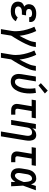

<svg xmlns="http://www.w3.org/2000/svg" viewBox="1488 -2298 1025 4040"><g transform="rotate(90 2000.0 -277.5)"><path d="M218 8Q190 8 163.5 5Q137 2 112.5 -7Q88 -16 67 -31.5Q46 -47 33 -68.5Q20 -90 16 -116.5Q12 -143 16 -170Q19 -189 27 -207Q35 -225 50 -238.5Q65 -252 82.5 -261Q100 -270 118 -276Q104 -285 92.5 -298.5Q81 -312 75 -328Q69 -344 68 -362.5Q67 -381 70 -400Q74 -420 83 -440Q92 -460 108 -475.5Q124 -491 143.5 -501.5Q163 -512 183 -518Q203 -524 224 -526Q245 -528 265 -528Q288 -528 310.5 -525.5Q333 -523 354 -516.5Q375 -510 393 -498.5Q411 -487 423.5 -470Q436 -453 440.5 -431Q445 -409 441 -387Q441 -385 440.5 -383Q440 -381 440 -380H340Q340 -380 340 -381Q340 -382 340 -382Q343 -397 336.5 -409.5Q330 -422 318.5 -428.5Q307 -435 293.5 -437.5Q280 -440 265 -440Q255 -440 245.5 -439Q236 -438 226 -436Q216 -434 206.5 -430Q197 -426 189 -419.5Q181 -413 176 -403.5Q171 -394 169 -384Q167 -368 171.5 -353.5Q176 -339 187.5 -330Q199 -321 214.5 -317.5Q230 -314 246 -314H303L288 -226H231Q220 -226 208 -225Q196 -224 184 -221.5Q172 -219 160.5 -214Q149 -209 139.5 -201Q130 -193 124 -182Q118 -171 116 -159Q113 -139 121 -122Q129 -105 144.5 -95.5Q160 -86 179 -83Q198 -80 218 -80Q235 -80 252.5 -82.5Q270 -85 286.5 -92Q303 -99 318 -110.5Q333 -122 343 -138L426 -98Q411 -71 387 -49.5Q363 -28 335 -15Q307 -2 277 3Q247 8 218 8Z M592 215 630 -14Q637 -57 636.5 -98.5Q636 -140 631.5 -181Q627 -222 618 -262Q609 -302 598 -340.5Q587 -379 573 -416.5Q559 -454 542 -489L632 -528Q652 -488 668 -445Q684 -402 696.5 -358Q709 -314 718.5 -268.5Q728 -223 733 -176Q753 -211 771.5 -247Q790 -283 807 -319Q824 -355 838.5 -392.5Q853 -430 859 -468L868 -520H969L961 -468Q954 -427 938 -386.5Q922 -346 903.5 -306.5Q885 -267 864 -228Q843 -189 821 -151Q799 -113 776 -75Q753 -37 729 0L694 215Z M1092 215 1130 -14Q1137 -57 1136.5 -98.5Q1136 -140 1131.5 -181Q1127 -222 1118 -262Q1109 -302 1098 -340.5Q1087 -379 1073 -416.5Q1059 -454 1042 -489L1132 -528Q1152 -488 1168 -445Q1184 -402 1196.5 -358Q1209 -314 1218.5 -268.5Q1228 -223 1233 -176Q1253 -211 1271.5 -247Q1290 -283 1307 -319Q1324 -355 1338.5 -392.5Q1353 -430 1359 -468L1368 -520H1469L1461 -468Q1454 -427 1438 -386.5Q1422 -346 1403.5 -306.5Q1385 -267 1364 -228Q1343 -189 1321 -151Q1299 -113 1276 -75Q1253 -37 1229 0L1194 215Z M1700 8Q1672 8 1645 1Q1618 -6 1596.5 -21.5Q1575 -37 1561 -60Q1547 -83 1541 -109.5Q1535 -136 1535.5 -164.5Q1536 -193 1541 -221L1590 -520H1692L1640 -207Q1638 -193 1636.5 -179Q1635 -165 1636.5 -151Q1638 -137 1642 -124Q1646 -111 1654 -101Q1662 -91 1674.5 -85.5Q1687 -80 1701 -80Q1717 -80 1733 -86.5Q1749 -93 1761 -104.5Q1773 -116 1782.5 -130.5Q1792 -145 1799.5 -159.5Q1807 -174 1812.5 -189.5Q1818 -205 1822.5 -220.5Q1827 -236 1830.5 -251.5Q1834 -267 1837 -283Q1846 -340 1845 -397Q1844 -454 1835 -508L1934 -522Q1945 -461 1946 -397.5Q1947 -334 1936 -270Q1931 -238 1922 -206.5Q1913 -175 1899.5 -144.5Q1886 -114 1867 -85.5Q1848 -57 1822 -35Q1796 -13 1764 -2.5Q1732 8 1700 8ZM1777 -575 1729 -625 1886 -770 1946 -710Z M2305 0Q2283 0 2262 -3.5Q2241 -7 2223 -17Q2205 -27 2192 -42.5Q2179 -58 2172.5 -77.5Q2166 -97 2166 -118.5Q2166 -140 2170 -162L2215 -432H2076L2090 -520H2469L2455 -432H2316L2269 -148Q2267 -137 2267.5 -126Q2268 -115 2272 -106.5Q2276 -98 2285 -93Q2294 -88 2305 -88H2392V0Z M2746 215 2834 -313Q2836 -327 2837 -342Q2838 -357 2836.5 -371Q2835 -385 2830.5 -398Q2826 -411 2817 -421Q2808 -431 2794.5 -435.5Q2781 -440 2766 -440Q2747 -440 2728 -432.5Q2709 -425 2694.5 -410Q2680 -395 2672.5 -376.5Q2665 -358 2662 -339L2606 0H2504L2590 -520H2692L2679 -445Q2691 -463 2706.5 -479.5Q2722 -496 2740.5 -507Q2759 -518 2780 -523Q2801 -528 2821 -528Q2847 -528 2870 -519Q2893 -510 2907.5 -491Q2922 -472 2929.5 -448.5Q2937 -425 2939 -400.5Q2941 -376 2939 -350Q2937 -324 2933 -299L2848 215Z M3305 0Q3283 0 3262 -3.5Q3241 -7 3223 -17Q3205 -27 3192 -42.5Q3179 -58 3172.5 -77.5Q3166 -97 3166 -118.5Q3166 -140 3170 -162L3215 -432H3076L3090 -520H3469L3455 -432H3316L3269 -148Q3267 -137 3267.5 -126Q3268 -115 3272 -106.5Q3276 -98 3285 -93Q3294 -88 3305 -88H3392V0Z M3675 8Q3647 8 3620.5 1Q3594 -6 3573.5 -22Q3553 -38 3540.5 -61.5Q3528 -85 3523 -111.5Q3518 -138 3519 -165.5Q3520 -193 3525 -221L3545 -341Q3549 -365 3556 -388Q3563 -411 3575 -433Q3587 -455 3605 -473.5Q3623 -492 3644.5 -505Q3666 -518 3690 -523Q3714 -528 3738 -528Q3761 -528 3782 -519.5Q3803 -511 3818 -495Q3833 -479 3843 -459Q3853 -439 3859 -418Q3867 -444 3875.5 -469.5Q3884 -495 3892 -520H3983Q3959 -453 3935 -385Q3911 -317 3885 -250Q3890 -188 3893 -125.5Q3896 -63 3899 0H3808Q3808 -22 3808.5 -44Q3809 -66 3809 -88Q3797 -70 3783.5 -53Q3770 -36 3753 -22Q3736 -8 3715.5 0Q3695 8 3675 8ZM3675 -80Q3694 -80 3711.5 -92.5Q3729 -105 3741.5 -121.5Q3754 -138 3763 -156Q3772 -174 3780.5 -192Q3789 -210 3796 -228.5Q3803 -247 3810 -266Q3809 -284 3808 -301.5Q3807 -319 3804.5 -336Q3802 -353 3798.5 -370Q3795 -387 3788 -402Q3781 -417 3768.5 -428.5Q3756 -440 3738 -440Q3725 -440 3712 -435.5Q3699 -431 3688.5 -422Q3678 -413 3670.5 -401.5Q3663 -390 3657.5 -377.5Q3652 -365 3649 -352.5Q3646 -340 3644 -327L3624 -207Q3622 -194 3620.5 -180Q3619 -166 3619.5 -153Q3620 -140 3623 -127Q3626 -114 3632.5 -103.5Q3639 -93 3650 -86.5Q3661 -80 3675 -80Z"/></g></svg>

Font: Iosevka SS04 Semibold
Style: Italic
Weight: 600
Italic angle: -9°
Monospace: yes
Designer: Belleve Invis
Foundry: Belleve Invis
Version: Version 19.0.0; ttfautohint (v1.8.4)